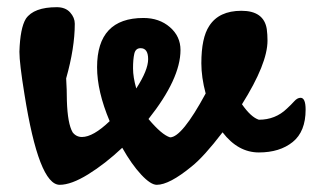

<svg xmlns="http://www.w3.org/2000/svg" viewBox="-20 -506 870 534"><path d="M188 -440Q188 -373 164 -288Q166 -256 166 -226Q168 -162 182 -138Q192 -125 208 -125Q239 -125 285 -169Q250 -252 250 -319Q250 -456 379 -456Q423 -456 452.5 -430.5Q482 -405 482 -367Q482 -287 393 -175Q430 -131 453 -124Q486 -124 552 -246Q540 -291 540 -330Q540 -401 562 -434Q589 -476 651.5 -476Q714 -476 722 -425Q724 -410 724 -393Q724 -329 653 -216Q678 -180 700 -173Q746 -173 778 -204Q790 -215 798.5 -224.5Q807 -234 816 -234Q830 -234 830 -201Q830 -140 794 -111Q758 -82 700 -82Q642 -82 599 -138Q547 -70 513 -43Q451 8 416 8Q399 8 372.5 -20.5Q346 -49 320 -95Q272 -50 225 -21Q178 8 146 8Q88 8 48 -244Q34 -330 34 -362Q36 -428 52 -454Q74 -486 138 -486Q162 -486 175 -471.5Q188 -457 188 -440ZM359 -260Q392 -311 392 -341.5Q392 -372 371 -372Q357 -372 353.5 -356.5Q350 -341 350 -316Q350 -291 359 -260Z"/></svg>

Font: Leckerli One
Style: Regular
Weight: 400
Version: Version 1.001